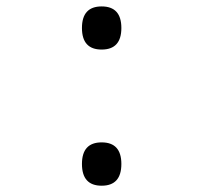

<svg xmlns="http://www.w3.org/2000/svg" viewBox="-20 -570 640 604"><path d="M299.8 -549.8Q361.8 -549.8 361.8 -481.9Q361.8 -414.1 299.8 -414.1Q237.8 -414.1 237.8 -481.9Q237.8 -549.8 299.8 -549.8ZM299.8 -122.1Q361.8 -122.1 361.8 -54.2Q361.8 14.2 299.8 14.2Q237.8 14.2 237.8 -54.2Q237.8 -122.1 299.8 -122.1Z"/></svg>

Font: Droid Sans Mono
Style: Regular
Weight: 400
Monospace: yes
Version: Version 1.00 build 112